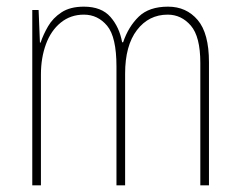

<svg xmlns="http://www.w3.org/2000/svg" viewBox="-20 -557 721 577"><path d="M485 -537Q540 -537 574 -497Q608 -457 608 -370V0H582V-368Q582 -447 553.5 -480Q525 -513 484 -513Q427 -513 391.5 -466.5Q356 -420 356 -336V0H330V-357Q330 -446 302 -479.5Q274 -513 232 -513Q192 -513 162.5 -489Q133 -465 118 -424Q103 -383 103 -333V0H77V-527H96L100 -429H102Q110 -453 124.5 -478Q139 -503 165 -520Q191 -537 232 -537Q285 -537 312 -506Q339 -475 347 -430H350Q366 -477 397 -507Q428 -537 485 -537Z"/></svg>

Font: Noto Sans Telugu Condensed Thin
Style: Regular
Weight: 100
Width: 3
Designer: Jelle Bosma - Monotype Design Team
Foundry: Monotype Imaging Inc.
Version: Version 2.005; ttfautohint (v1.8.4.7-5d5b)